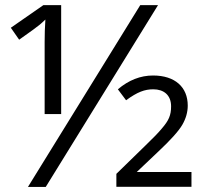

<svg xmlns="http://www.w3.org/2000/svg" viewBox="-20 -734 820 754"><path d="M22.5 -625 150.4 -713.9H220.2V-286.1H155.3V-568.8C155.3 -598.6 156.2 -627.9 158.2 -657.2C150.9 -649.9 143.1 -643.1 134.3 -635.7C125.5 -628.4 99.1 -608.9 55.2 -578.1ZM89.8 0 530.8 -713.9H600.6L159.7 0ZM517.1 -58.6H731.9V-0.5H437V-51.3L552.2 -163.6C581.1 -191.4 602.5 -213.4 615.7 -229.5C642.6 -260.7 651.9 -281.2 651.9 -316.4C651.9 -360.8 623 -383.3 582 -383.3C548.3 -383.3 520 -373 475.1 -340.3L442.9 -383.3C485.4 -419.4 531.7 -437.5 581.1 -437.5C667 -437.5 717.3 -392.1 717.3 -319.3C717.3 -293.5 710 -268.1 695.8 -243.7C681.2 -218.8 649.9 -184.1 602.1 -139.2Z"/></svg>

Font: OpenSansEmoji
Style: Regular
Weight: 400
Foundry: MorbZ
Version: Version 1.000;PS 001.000;hotconv 1.0.70;makeotf.lib2.5.58329